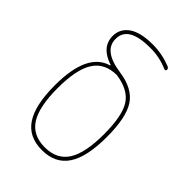

<svg xmlns="http://www.w3.org/2000/svg" viewBox="-220 -835 940 940"><g transform="rotate(45 250.0 -365.0)"><path d="M249 -509.8Q166 -508.8 127.9 -448.7Q89.8 -388.7 89.8 -259.8Q89.8 -129.9 128.4 -69.8Q167 -9.8 250 -9.8Q333 -9.8 371.6 -69.8Q410.2 -129.9 410.2 -259.8Q410.2 -387.7 375 -442.4Q339.8 -497.1 249 -509.8ZM70.3 -259.8Q70.3 -484.4 192.4 -519.5Q193.4 -519.5 193.4 -521.5Q193.4 -523.4 192.4 -523.4Q100.6 -553.7 99.6 -629.9Q99.6 -680.7 141.6 -710.4Q183.6 -740.2 269.5 -740.2Q333 -740.2 394.5 -715.8Q404.3 -712.9 405.3 -701.2Q405.3 -697.3 402.3 -695.3Q399.4 -693.4 394.5 -694.3Q335 -720.7 269.5 -719.7Q119.1 -719.7 120.1 -629.9Q120.1 -548.8 250 -530.3Q349.6 -516.6 389.6 -456.5Q429.7 -396.5 429.7 -259.8Q429.7 -122.1 385.7 -56.2Q341.8 9.8 250 9.8Q158.2 9.8 114.3 -56.2Q70.3 -122.1 70.3 -259.8Z"/></g></svg>

Font: Rounded Mgen+ 1mn thin
Style: Regular
Weight: 100
Designer: [Source Han Sans]
Ryoko NISHIZUKA  (kana & ideographs); Paul D. Hunt (Latin, Greek & Cyrillic); Wenlong ZHANG  (bopomofo
Version: Version 1.059.20150602